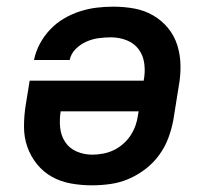

<svg xmlns="http://www.w3.org/2000/svg" viewBox="-20 -548 640 576"><path d="M256 8Q224 8 193 2.5Q162 -3 136 -17.5Q110 -32 91 -55.5Q72 -79 62 -107.5Q52 -136 52 -168Q52 -200 57 -232L69 -306H411Q416 -331 413 -356Q410 -381 396.5 -399.5Q383 -418 360.5 -427Q338 -436 313 -436Q295 -436 276 -433.5Q257 -431 239 -423Q221 -415 207 -401Q193 -387 189 -368H82Q87 -393 99.5 -416.5Q112 -440 130.5 -459.5Q149 -479 172 -492.5Q195 -506 220 -514Q245 -522 270 -525Q295 -528 320 -528Q352 -528 382.5 -522.5Q413 -517 439 -502Q465 -487 484 -464Q503 -441 512 -412Q521 -383 521.5 -351.5Q522 -320 516 -288L500 -188Q495 -161 485 -134Q475 -107 457.5 -83Q440 -59 416.5 -41Q393 -23 366.5 -11.5Q340 0 311.5 4Q283 8 256 8ZM257 -84Q272 -84 288.5 -87Q305 -90 320 -97Q335 -104 348.5 -115.5Q362 -127 371.5 -141.5Q381 -156 386.5 -171.5Q392 -187 394 -203L396 -214H162Q158 -189 160.5 -165Q163 -141 175.5 -122Q188 -103 210 -93.5Q232 -84 257 -84Z"/></svg>

Font: Iosevka Aile Semibold Oblique
Style: Regular
Weight: 600
Italic angle: -9°
Designer: Belleve Invis
Foundry: Belleve Invis
Version: Version 31.1.0; ttfautohint (v1.8.4)